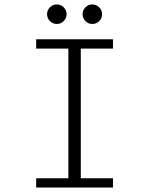

<svg xmlns="http://www.w3.org/2000/svg" viewBox="-20 -845 672 865"><path d="M143 0V-42H288V-626H143V-668H489V-626H344V-42H489V0ZM396 -737Q378 -737 365 -750Q352 -763 352 -781Q352 -799 365 -812Q378 -825 396 -825Q414 -825 427 -812Q440 -799 440 -781Q440 -763 427 -750Q414 -737 396 -737ZM236 -737Q218 -737 205 -750Q192 -763 192 -781Q192 -799 205 -812Q218 -825 236 -825Q254 -825 267 -812Q280 -799 280 -781Q280 -763 267 -750Q254 -737 236 -737Z"/></svg>

Font: Atkinson Hyperlegible Mono ExtraLight
Style: Regular
Weight: 200
Monospace: yes
Designer: Elliott Scott, Megan Eiswerth, Linus Boman, Theodore Petrosky, Letters from Sweden
Foundry: Applied Design Works, Letters from Sweden
Version: Version 2.001